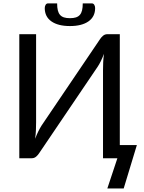

<svg xmlns="http://www.w3.org/2000/svg" viewBox="-20 -914 834 1109"><path d="M510 -894.5Q519.5 -894.5 524.5 -886.2Q529.5 -878 529.5 -867.5Q529.5 -817.5 491 -790.5Q452.5 -763.5 384 -763.5Q315.5 -763.5 277 -790.5Q238.5 -817.5 238.5 -867.5Q238.5 -878 243.5 -886.2Q248.5 -894.5 258 -894.5H310Q310 -870.5 314 -854.2Q318 -838 326.8 -828Q335.5 -818 349.5 -813.5Q363.5 -809 384 -809Q404.5 -809 418.5 -813.5Q432.5 -818 441.2 -828Q450 -838 454 -854.2Q458 -870.5 458 -894.5ZM770.5 -76 694.5 174.5H600L658 0H575V-509Q575 -530.5 576 -553.8Q577 -577 580.5 -603Q572 -580.5 562.5 -561Q553 -541.5 543 -527L207 -30.5Q200 -19 189 -9.5Q178 0 163.5 0H91.5V-716.5H188.5V-207Q188.5 -185.5 187.5 -162.2Q186.5 -139 183 -112.5Q191.5 -135.5 201.2 -155Q211 -174.5 220.5 -189.5L556.5 -686Q563.5 -697.5 574.5 -707Q585.5 -716.5 600 -716.5H672V-76Z"/></svg>

Font: Lato
Style: Regular
Weight: 400
Designer: Lukasz Dziedzic with Adam Twardoch and Botio Nikoltchev
Foundry: tyPoland Lukasz Dziedzic
Version: Version 2.015; 2015-08-06; http://www.latofonts.com/